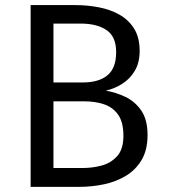

<svg xmlns="http://www.w3.org/2000/svg" viewBox="-20 -726 655 746"><path d="M553.3 -201.5Q553.3 -143.6 530.5 -104.9Q507.7 -66.2 469.5 -43.1Q431.3 -20 384.4 -10Q337.4 0 288.7 0H99V-706.2H272.8Q319 -706.2 363.6 -697.7Q408.2 -689.2 444.1 -669Q480 -648.7 501.3 -614.4Q522.6 -580 522.6 -528.2Q522.6 -482.6 503.8 -451Q485.1 -419.5 455.1 -400.5Q425.1 -381.5 391.3 -373.8Q430.3 -367.2 467.4 -349.5Q504.6 -331.8 529 -296.4Q553.3 -261 553.3 -201.5ZM431.3 -523.6Q431.3 -583.6 394.1 -609Q356.9 -634.4 292.8 -634.4H187.7V-405.6H301.5Q364.1 -405.6 397.7 -433.6Q431.3 -461.5 431.3 -523.6ZM459.5 -198.5Q459.5 -251.8 438.7 -280.8Q417.9 -309.7 383.6 -321Q349.2 -332.3 308.2 -332.3H187.7V-73.3H304.1Q339 -73.3 374.9 -82.8Q410.8 -92.3 435.1 -119.2Q459.5 -146.2 459.5 -198.5Z"/></svg>

Font: FiraCode Nerd Font Mono
Style: Regular
Weight: 400
Monospace: yes
Designer: Carrois Corporate, Edenspiekermann AG, Nikita Prokopov
Foundry: Carrois Corporate, Edenspiekermann AG, Nikita Prokopov
Version: Version 6.002;Nerd Fonts 3.4.0